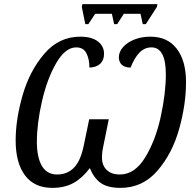

<svg xmlns="http://www.w3.org/2000/svg" viewBox="-20 -902 941 932"><path d="M56 -220Q56 -323 90 -440.5Q124 -558 195 -641Q266 -724 370 -724Q425 -724 455 -701Q485 -678 485 -641Q485 -610 466.5 -592.5Q448 -575 414 -574Q414 -615 399.5 -643.5Q385 -672 350 -672Q297 -672 253 -596Q209 -520 184 -411.5Q159 -303 159 -214Q159 -138 183.5 -96.5Q208 -55 257 -55Q307 -55 339 -88Q371 -121 386 -193L413 -323H508L481 -190Q475 -163 475 -137Q475 -99 498 -77Q521 -55 562 -55Q634 -55 684.5 -137.5Q735 -220 760 -334.5Q785 -449 785 -541Q785 -672 715 -672Q681 -672 656 -645.5Q631 -619 614 -574Q586 -574 571.5 -587.5Q557 -601 557 -624Q557 -650 577 -673Q597 -696 632 -710Q667 -724 710 -724Q793 -724 838 -665.5Q883 -607 883 -503Q883 -395 849.5 -275.5Q816 -156 744 -73Q672 10 565 10Q503 10 469.5 -13.5Q436 -37 416 -86Q380 -38 337 -14Q294 10 234 10Q147 10 101.5 -50.5Q56 -111 56 -220ZM377 -869 380 -882H744L742 -869L688 -785H673L662 -835H581L549 -785H534L523 -835H442L409 -785H394Z"/></svg>

Font: Noto Serif Narrow
Style: Italic
Weight: 400
Width: 4
Italic angle: -12°
Designer: Monotype Design Team
Foundry: Monotype Imaging Inc.
Version: Version 1.001